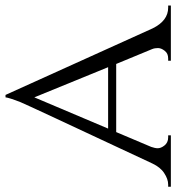

<svg xmlns="http://www.w3.org/2000/svg" viewBox="4 -664 654 713"><g transform="rotate(-90 331.5 -307.0)"><path d="M660 -10C628 -10 602 -29 583 -68C583 -68 336 -614 336 -614C336 -614 327 -614 327 -614C327 -614 327 -614 327 -614C326 -605 320 -586 309 -558C309 -558 309 -558 309 -558C303 -543 227 -380 81 -68C81 -68 81 -68 81 -68C72 -49 60 -34 46 -25C31 -15 17 -10 3 -10C3 -10 -5 -10 -5 -10C-5 -10 -5 0 -5 0C-5 0 186 0 186 0C186 0 186 -10 186 -10C186 -10 178 -10 178 -10C178 -10 178 -10 178 -10C165 -10 155 -15 148 -24C141 -33 138 -41 138 -49C138 -56 140 -64 143 -73C143 -73 198 -203 198 -203C198 -203 451 -203 451 -203C451 -203 506 -70 506 -70C506 -70 506 -70 506 -70C509 -63 510 -55 510 -48C510 -40 507 -32 500 -23C493 -14 484 -10 471 -10C471 -10 463 -10 463 -10C463 -10 463 0 463 0C463 0 668 0 668 0C668 0 668 -10 668 -10C668 -10 660 -10 660 -10C660 -10 660 -10 660 -10ZM327 -507C327 -507 439 -233 439 -233C439 -233 211 -233 211 -233C211 -233 327 -507 327 -507Z"/></g></svg>

Font: Cinzel Utterance
Style: Regular
Weight: 500
Designer: Natanael Gama
Foundry: ""
Version: ""